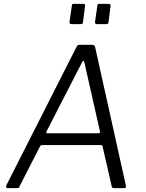

<svg xmlns="http://www.w3.org/2000/svg" viewBox="-20 -974 756 994"><path d="M19 0Q14 0 12 -4Q10 -8 13 -15L376 -731Q379 -738 383 -740Q387 -742 395 -742H455Q464 -742 468 -738Q472 -734 473 -728L632 -12Q633 -7 631 -3.5Q629 0 623 0H571Q558 0 558 -11L511 -216Q510 -223 502 -223H199Q190 -223 186 -214L80 -7Q79 -2 76 -1Q73 0 67 0H19ZM489 -284Q500 -284 497 -296L417 -650Q415 -660 411.5 -659Q408 -658 403 -648L222 -296Q219 -289 219.5 -286.5Q220 -284 225 -284ZM420 -941 410 -861Q409 -853 406.5 -851Q404 -849 394 -849H352Q344 -849 341.5 -852.5Q339 -856 340 -862L352 -944Q353 -951 354.5 -952.5Q356 -954 362 -954H411Q417 -954 419.5 -950.5Q422 -947 420 -941ZM552 -941 542 -861Q541 -853 538.5 -851Q536 -849 526 -849H484Q476 -849 473.5 -852.5Q471 -856 472 -862L484 -944Q485 -951 486.5 -952.5Q488 -954 494 -954H543Q548 -954 551 -950.5Q554 -947 552 -941Z"/></svg>

Font: Libre Franklin Thin Light
Style: Italic
Weight: 300
Italic angle: -8°
Version: Version 3.000